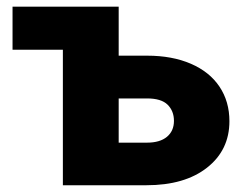

<svg xmlns="http://www.w3.org/2000/svg" viewBox="-20 -548 716 568"><path d="M331.1 -383.3H415.5Q489.3 -383.3 544.7 -359.4Q600.1 -335.4 629.4 -291.5Q658.7 -247.6 658.7 -189.5Q658.7 -104 592.5 -52Q526.4 0 413.1 0H166V-400.9H17.1V-528.3H331.1ZM331.1 -256.8V-126H415Q453.1 -126 473.9 -143.3Q494.6 -160.6 494.6 -190.4Q494.6 -219.7 475.8 -238.3Q457 -256.8 415 -256.8Z"/></svg>

Font: Roboto
Style: Regular
Weight: 900
Designer: Google
Version: Version 2.001171; 2014